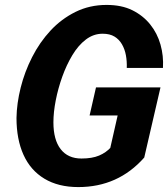

<svg xmlns="http://www.w3.org/2000/svg" viewBox="-20 -750 683 780"><path d="M298 10Q217 10 160.5 -24Q104 -58 75.5 -121Q47 -184 47 -271Q48 -330 64 -394Q80 -458 110.5 -518Q141 -578 185 -625.5Q229 -673 286.5 -701.5Q344 -730 413 -730Q474 -730 517.5 -708.5Q561 -687 590 -651Q619 -615 632 -569Q645 -523 642 -474H495Q496 -501 491.5 -525.5Q487 -550 475.5 -570Q464 -590 445 -601.5Q426 -613 397 -613Q360 -613 329 -589.5Q298 -566 274 -526Q250 -486 233 -438.5Q216 -391 206.5 -342.5Q197 -294 197 -253Q197 -182 226.5 -144Q256 -106 311 -106Q354 -106 382.5 -118Q411 -130 431 -152L566 -110Q513 -50 446 -20Q379 10 298 10ZM418 -105 465 -312 490 -281H344L370 -395H632L566 -110Z"/></svg>

Font: Instrument Sans SemiCondensed
Style: Bold Italic
Weight: 700
Width: 4
Italic angle: -13°
Designer: Rodrigo Fuenzalida
Foundry: fragTYPE
Version: Version 1.000;gftools[0.9.28]